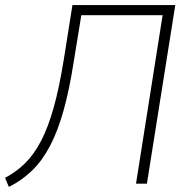

<svg xmlns="http://www.w3.org/2000/svg" viewBox="-35 -725 737 758"><path d="M0 13 -15 -23Q29 -46 64 -80.5Q99 -115 127 -168.5Q155 -222 177 -300.5Q199 -379 217 -491L251 -705H657L545 0H502L607 -665H286L256 -481Q239 -371 216 -289Q193 -207 162.5 -149Q132 -91 92 -52Q52 -13 0 13Z"/></svg>

Font: Nunito Sans 10pt SemiCondensed ExtraLight
Style: Italic
Weight: 250
Width: 4
Italic angle: -9°
Designer: Vernon Adams
Foundry: Vernon Adams
Version: Version 3.101;gftools[0.9.27]